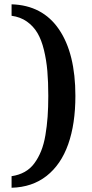

<svg xmlns="http://www.w3.org/2000/svg" viewBox="-20 -737 432 899"><path d="M333 -288.1Q333 -156.7 299.3 -61.5Q265.6 33.7 198.2 86.7Q130.9 139.6 34.2 142.1V87.9Q68.4 83 95.5 67.9Q122.6 52.7 141.1 27.3Q159.7 2 172.6 -30Q185.5 -62 192.6 -104Q199.7 -146 202.9 -189.9Q206.1 -233.9 206.1 -288.1Q206.1 -353.5 201.7 -404.5Q197.3 -455.6 185.8 -502.9Q174.3 -550.3 155.3 -582.5Q136.2 -614.7 105.7 -636.2Q75.2 -657.7 34.2 -663.1V-716.8Q179.2 -712.4 256.1 -599.6Q333 -486.8 333 -288.1Z"/></svg>

Font: Veleka
Style: Bold
Weight: 700
Designer: Stefan Peev, Context Ltd, 2016; SIL International, 1997-2014.
Foundry: Stefan Peev, Context Ltd, 2016
Version: Version 1.000